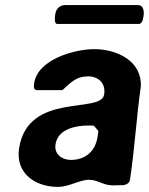

<svg xmlns="http://www.w3.org/2000/svg" viewBox="-20 -727 585 754"><path d="M55 -145C40 -46 118 7 208 7C251 7 292 -21 330 -21C364 -21 385 1 423 1C430 1 460 0 467 0C483 -5 489 -10 491 -25C509 -144 516 -269 533 -387C538 -488 439 -534 350 -534C276 -534 129 -496 114 -400C113 -392 110 -373 125 -373H225C265 -410 283 -427 327 -427C368 -427 396 -398 389 -356C377 -278 90 -368 55 -145ZM198 -160C207 -221 279 -234 325 -234C332 -234 349 -234 349 -233L366 -213C367 -213 364 -196 363 -189C354 -132 315 -99 258 -99C224 -99 192 -121 198 -160ZM197 -671C196 -665 191 -633 205 -633H525C541 -633 543 -660 544 -667C546 -682 544 -707 522 -707H236C213 -707 200 -691 197 -671Z"/></svg>

Font: Asimov Print
Style: CIt
Weight: 500
Designer: Google
Version: Version 2.000980: 2014